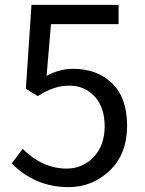

<svg xmlns="http://www.w3.org/2000/svg" viewBox="-20 -754 595 787"><path d="M261 13Q125 13 28 -84L73 -144Q154 -63 253 -63Q319 -63 364 -110.5Q409 -158 409 -236Q409 -314 368 -358.5Q327 -403 263.5 -403Q200 -403 135 -360L86 -390L109 -734H466V-655H189L171 -443Q224 -472 280 -472Q377 -472 439 -413Q501 -354 501 -238.5Q501 -123 430 -55Q359 13 261 13Z"/></svg>

Font: Swei Fan Sans CJK TC
Style: Regular
Weight: 400
Version: Version 2.130